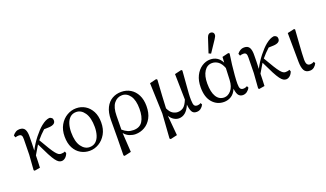

<svg xmlns="http://www.w3.org/2000/svg" viewBox="-86 -1341 3601 2122"><g transform="rotate(-20 1715.0 -280.5)"><path d="M100 11 91 1 104 -175 107 -357Q108 -388 99 -401.5Q90 -415 68 -415Q58 -415 47.5 -413.5Q37 -412 27 -408L17 -433Q32 -453 52.5 -465.5Q73 -478 98 -478Q144 -478 161 -446.5Q178 -415 176 -355Q176 -322 175 -281Q174 -240 172 -199Q210 -273 260 -336Q310 -399 353 -434Q382 -457 404.5 -468Q427 -479 452 -482Q469 -478 479.5 -468.5Q490 -459 490 -439Q490 -414 470 -401Q450 -388 414 -386L355 -384Q330 -362 307.5 -338Q285 -314 263 -288Q305 -215 332.5 -170.5Q360 -126 378.5 -103.5Q397 -81 410.5 -73Q424 -65 438 -65Q454 -65 466.5 -67.5Q479 -70 486 -74L494 -53Q483 -22 462 -4.5Q441 13 418 13Q401 13 385 3.5Q369 -6 349 -32.5Q329 -59 301.5 -111.5Q274 -164 234 -249Q218 -223 203 -197.5Q188 -172 171 -143Q170 -107 169 -71Q168 -35 166 0Z M750 13Q693 13 645 -14.5Q597 -42 568.5 -96Q540 -150 540 -229Q540 -308 572.5 -364.5Q605 -421 656.5 -451Q708 -481 765 -481Q823 -481 870 -452.5Q917 -424 945.5 -370.5Q974 -317 974 -240Q974 -161 941.5 -104.5Q909 -48 858 -17.5Q807 13 750 13ZM762 -26Q806 -26 834.5 -51.5Q863 -77 876.5 -120.5Q890 -164 890 -216Q890 -326 850 -384Q810 -442 751 -442Q708 -442 679.5 -416Q651 -390 637.5 -346Q624 -302 624 -249Q624 -139 664.5 -82.5Q705 -26 762 -26Z M1158 -250 1156 -88Q1186 -62 1215.5 -49.5Q1245 -37 1282 -37Q1356 -37 1389.5 -90.5Q1423 -144 1423 -236Q1423 -338 1385.5 -390.5Q1348 -443 1292 -443Q1234 -443 1196.5 -395.5Q1159 -348 1158 -250ZM1080 187 1083 -11 1084 -230Q1085 -316 1113 -371.5Q1141 -427 1188.5 -454Q1236 -481 1295 -481Q1356 -481 1403.5 -452Q1451 -423 1478.5 -369Q1506 -315 1506 -239Q1506 -156 1475.5 -100Q1445 -44 1395 -15.5Q1345 13 1288 13Q1255 13 1219.5 -0.5Q1184 -14 1156 -48L1170 179L1090 197Z M1622 187 1642 -100 1629 -462 1708 -481 1719 -471Q1712 -358 1707 -281Q1702 -204 1700 -140Q1723 -91 1752 -74Q1781 -57 1809 -57Q1846 -57 1875 -77.5Q1904 -98 1929 -160L1923 -462L2003 -481L2013 -471Q2006 -373 2000.5 -310.5Q1995 -248 1992.5 -207Q1990 -166 1991 -132Q1992 -83 2002.5 -67.5Q2013 -52 2037 -52Q2060 -52 2079 -64L2089 -44Q2077 -19 2056 -3Q2035 13 2006 13Q1966 13 1950.5 -17.5Q1935 -48 1931 -100Q1906 -41 1872.5 -14Q1839 13 1798 13Q1769 13 1740 -4.5Q1711 -22 1691 -56L1712 179L1633 197Z M2222 -243Q2222 -140 2255 -86.5Q2288 -33 2347 -33Q2392 -33 2428 -74.5Q2464 -116 2468 -194L2474 -333Q2453 -388 2420 -412.5Q2387 -437 2348 -437Q2290 -437 2256 -384.5Q2222 -332 2222 -243ZM2329 13Q2247 13 2193 -48.5Q2139 -110 2139 -225Q2139 -305 2167.5 -362Q2196 -419 2242.5 -450Q2289 -481 2342 -481Q2386 -481 2420.5 -460Q2455 -439 2477 -395L2481 -461L2555 -479L2568 -470Q2558 -408 2550.5 -343Q2543 -278 2538.5 -220.5Q2534 -163 2534 -125Q2534 -82 2545 -67Q2556 -52 2578 -52Q2603 -52 2624 -65L2634 -45Q2623 -21 2600.5 -4Q2578 13 2550 13Q2521 13 2502 -7.5Q2483 -28 2475 -89Q2453 -35 2414 -11Q2375 13 2329 13ZM2349 -550 2404 -718Q2412 -740 2423 -749Q2434 -758 2447 -758Q2464 -758 2475 -748.5Q2486 -739 2486 -722Q2486 -710 2481 -700Q2476 -690 2464 -671L2375 -538Z M2741 11 2732 1 2745 -175 2748 -357Q2749 -388 2740 -401.5Q2731 -415 2709 -415Q2699 -415 2688.5 -413.5Q2678 -412 2668 -408L2658 -433Q2673 -453 2693.5 -465.5Q2714 -478 2739 -478Q2785 -478 2802 -446.5Q2819 -415 2817 -355Q2817 -322 2816 -281Q2815 -240 2813 -199Q2851 -273 2901 -336Q2951 -399 2994 -434Q3023 -457 3045.5 -468Q3068 -479 3093 -482Q3110 -478 3120.5 -468.5Q3131 -459 3131 -439Q3131 -414 3111 -401Q3091 -388 3055 -386L2996 -384Q2971 -362 2948.5 -338Q2926 -314 2904 -288Q2946 -215 2973.5 -170.5Q3001 -126 3019.5 -103.5Q3038 -81 3051.5 -73Q3065 -65 3079 -65Q3095 -65 3107.5 -67.5Q3120 -70 3127 -74L3135 -53Q3124 -22 3103 -4.5Q3082 13 3059 13Q3042 13 3026 3.5Q3010 -6 2990 -32.5Q2970 -59 2942.5 -111.5Q2915 -164 2875 -249Q2859 -223 2844 -197.5Q2829 -172 2812 -143Q2811 -107 2810 -71Q2809 -35 2807 0Z M3338 13Q3291 13 3272 -20.5Q3253 -54 3252 -121L3249 -462L3330 -480L3339 -471Q3332 -373 3327.5 -307.5Q3323 -242 3320.5 -199Q3318 -156 3318 -125Q3318 -83 3330.5 -67.5Q3343 -52 3365 -52Q3388 -52 3411 -65L3420 -45Q3409 -21 3388 -4Q3367 13 3338 13Z"/></g></svg>

Font: Source Serif 4 Subhead
Style: Regular
Weight: 400
Designer: Frank Grießhammer
Foundry: Adobe Systems Incorporated
Version: Version 4.004;hotconv 1.0.117;makeotfexe 2.5.65602